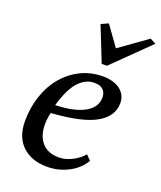

<svg xmlns="http://www.w3.org/2000/svg" viewBox="-149 -901 844 1005"><g transform="rotate(20 273.5 -398.0)"><path d="M435 -96 409 -123C403 -115.7 395.2 -108 385.5 -100C375.8 -92 365 -84.8 353 -78.5C341 -72.2 328.5 -67 315.5 -63C302.5 -59 289.3 -57 276 -57C234 -57 202.2 -69.5 180.5 -94.5C158.8 -119.5 148 -153 148 -195C148 -205.7 148.7 -216.3 150 -227C151.3 -237.7 153.3 -249 156 -261C271.3 -269 354.3 -287.7 405 -317C455.7 -346.3 481 -385 481 -433C481 -449.7 477.7 -464.3 471 -477C464.3 -489.7 455 -500.3 443 -509C431 -517.7 417 -524.2 401 -528.5C385 -532.8 368 -535 350 -535C304 -535 262.2 -525.5 224.5 -506.5C186.8 -487.5 154.7 -462 128 -430C101.3 -398 80.7 -360 66 -316C51.3 -272 44 -225 44 -175C44 -116.3 61.2 -70.8 95.5 -38.5C129.8 -6.2 175.7 10 233 10C257.7 10 280.7 7 302 1C323.3 -5 342.7 -13 360 -23C377.3 -33 392.3 -44.3 405 -57C417.7 -69.7 427.7 -82.7 435 -96ZM317 -488C330.3 -488 341.2 -486.3 349.5 -483C357.8 -479.7 364.5 -475.2 369.5 -469.5C374.5 -463.8 378 -457.5 380 -450.5C382 -443.5 383 -436.3 383 -429C383 -393 364.2 -364.3 326.5 -343C288.8 -321.7 234.7 -310 164 -308C182.7 -372.7 205 -418.8 231 -446.5C257 -474.2 285.7 -488 317 -488ZM515 -806 361 -696 282 -806 242 -788 319 -594H348L547 -789Z"/></g></svg>

Font: PT Serif Caption
Style: Italic
Weight: 400
Italic angle: -12°
Designer: A.Korolkova, O.Umpeleva, V.Yefimov
Foundry: ParaType Ltd
Version: Version 1.000W OFL